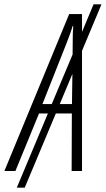

<svg xmlns="http://www.w3.org/2000/svg" viewBox="-87 -781 483 877"><path d="M-66.9 0 229 -716.8H287.6V-635.3L340.3 -761.2H376.5L287.6 -548.8V0H240.2L241.2 -262.7H168L25.9 76.2H-10.3L131.8 -262.7H91.3L-16.6 0ZM106.9 -305.7H149.4L244.6 -532.2L245.1 -585Q245.1 -607.4 245.6 -627.2Q246.1 -647 247.6 -662.6H245.1Q240.7 -647.5 233.9 -628.4Q227.1 -609.4 217.3 -584.5ZM241.7 -305.7 243.7 -443.4 186 -305.7Z"/></svg>

Font: Open Sans Condensed Light
Style: Italic
Weight: 300
Width: 3
Italic angle: -12°
Designer: Monotype Design Team
Foundry: Monotype Imaging Inc.
Version: Version 3.000; ttfautohint (v1.8.4)